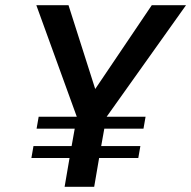

<svg xmlns="http://www.w3.org/2000/svg" viewBox="-20 -720 737 740"><path d="M391 -270H541L533 -224H382L370 -157H521L513 -111H362L343 0H229L248 -111H101L109 -157H256L268 -224H121L129 -270H276L120 -700H244L347 -377L565 -700H697Z"/></svg>

Font: Niramit SemiBold
Style: Italic
Weight: 600
Italic angle: -10°
Designer: Katatrad Aksorn Co.,Ltd.
Foundry: Cadson Demak Co.,Ltd.
Version: Version 1.001; ttfautohint (v1.6)